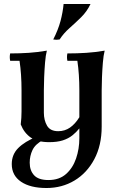

<svg xmlns="http://www.w3.org/2000/svg" viewBox="-20 -718 607 963"><path d="M227 -5Q168 -5 134.5 -28Q101 -51 84 -94Q86 -109 87 -126.5Q88 -144 88 -159V-265Q88 -346 78 -413H31Q27 -432 31 -450Q79 -450 124 -453Q169 -456 215 -464Q209 -441 206 -404.5Q203 -368 201.5 -330.5Q200 -293 200 -265V-153Q200 -115 216 -87.5Q232 -60 272 -60Q305 -60 331 -78Q357 -96 378 -130V-74Q363 -55 343 -39Q323 -23 295 -14Q267 -5 227 -5ZM318 -450Q367 -450 413 -453Q459 -456 505 -464Q499 -441 496 -404.5Q493 -368 491.5 -330.5Q490 -293 490 -265V-83Q490 11 453 80.5Q416 150 353.5 187.5Q291 225 213 225Q132 225 85.5 193.5Q39 162 39 105Q39 57 71.5 24.5Q104 -8 163 -32L195 -15Q157 5 143 34.5Q129 64 129 98Q129 137 151 161Q173 185 223 185Q277 185 311 155Q345 125 361.5 77Q378 29 378 -25V-265Q378 -346 368 -413H318Q314 -432 318 -450ZM434 -698Q416 -660 387 -631.5Q358 -603 328.5 -577Q299 -551 279 -520Q263 -517 247 -520Q272 -569 283.5 -612.5Q295 -656 299 -698Z"/></svg>

Font: Poltawski Nowy SemiBold
Style: Regular
Weight: 600
Version: Version 1.001;gftools[0.9.25]